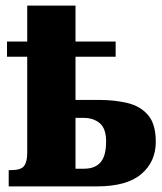

<svg xmlns="http://www.w3.org/2000/svg" viewBox="-20 -664 578 684"><path d="M11 0V-58H20Q55 -58 66 -73Q77 -88 77 -120V-462H5V-516H77V-644H249V-516H392V-462H249V-308H334Q388 -308 434 -297Q480 -286 507.5 -254Q535 -222 535 -159Q535 -88 483.5 -44Q432 0 325 0ZM280 -63Q318 -63 338 -85.5Q358 -108 358 -160Q358 -206 335.5 -225Q313 -244 278 -244H249V-63Z"/></svg>

Font: Noto Serif Condensed Black
Style: Regular
Weight: 900
Width: 3
Designer: Monotype Design Team
Foundry: Monotype Imaging Inc.
Version: Version 2.015; ttfautohint (v1.8.4.7-5d5b)